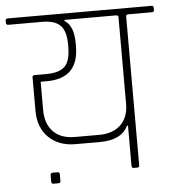

<svg xmlns="http://www.w3.org/2000/svg" viewBox="-59 -669 677 748"><g transform="rotate(-5 279.5 -294.5)"><path d="M148 25Q148 34 140 34H120Q112 34 112 25V0Q112 -9 120 -9H140Q148 -9 148 0ZM420 -598H218V-594Q254 -572 254 -504V-492Q254 -366 129 -366H105V-256Q105 -201 135 -170.5Q165 -140 219 -140H315Q368 -140 398.5 -169.5Q429 -199 429 -251V-590Q429 -598 420 -598ZM224 -492V-503Q224 -553 202.5 -575.5Q181 -598 130 -598H-1Q-10 -598 -10 -606V-615Q-10 -623 -1 -623H560Q569 -623 569 -615V-606Q569 -598 560 -598H468Q459 -598 459 -590V-9Q459 0 451 0H437Q429 0 429 -9V-166H425Q399 -112 315 -112H219Q154 -112 114.5 -150.5Q75 -189 75 -255V-386Q75 -394 84 -394H130Q180 -394 202 -415.5Q224 -437 224 -492Z"/></g></svg>

Font: Rajdhani Light
Style: Regular
Weight: 300
Designer: Satya Rajpurohit, Jyotish Sonowal
Foundry: Indian Type Foundry
Version: Version 1.201;PS 1.0;hotconv 1.0.78;makeotf.lib2.5.61930; tt